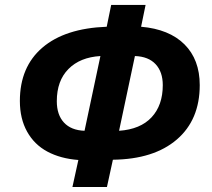

<svg xmlns="http://www.w3.org/2000/svg" viewBox="-20 -744 856 774"><path d="M384.8 -518.1 320.8 -216.8C284.7 -218.1 257 -229.2 237.8 -250C218.6 -270.8 209 -299.5 209 -335.9C209 -391 224.6 -434.2 255.9 -465.8C287.1 -497.4 330.1 -514.8 384.8 -518.1ZM460 -216.8 523.9 -518.1C560.4 -516.8 588.2 -505.8 607.4 -485.1C626.6 -464.4 636.2 -436.4 636.2 -400.9C636.2 -346.8 621.2 -303.6 591.1 -271.2C561 -238.9 517.3 -220.7 460 -216.8ZM272 9.8H411.1L435.1 -100.1C545.1 -101.4 630.9 -128.5 692.6 -181.4C754.3 -234.3 785.2 -307.5 785.2 -400.9C785.2 -469.6 764.6 -524.3 723.6 -565.2C682.6 -606 624.3 -629.7 548.8 -636.2L566.9 -724.1H428.2L410.2 -636.2C297.9 -632 211.4 -603.9 150.9 -552C90.3 -500.1 60.1 -428.4 60.1 -336.9C60.1 -289.7 69.7 -248.6 89.1 -213.6C108.5 -178.6 135.8 -151.7 171.1 -132.8C206.5 -113.9 248 -102.7 295.9 -99.1Z"/></svg>

Font: OpenSans
Style: Bold Italic
Weight: 700
Italic angle: -12°
Foundry: Ascender Corporation
Version: Version 1.10; ttfautohint (v1.2) -l 8 -r 50 -G 200 -x 14 -D 